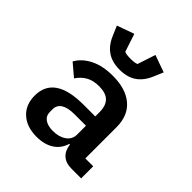

<svg xmlns="http://www.w3.org/2000/svg" viewBox="-214 -916 1067 1067"><g transform="rotate(45 320.0 -382.5)"><path d="M408 -89H403Q388 -40 347.5 -14Q307 12 246 12Q169 12 123 -29.5Q77 -71 77 -143Q77 -299 305 -299H397V-333Q397 -383 372 -408Q347 -433 294 -433Q248 -433 217 -415.5Q186 -398 164 -365L92 -426Q117 -472 172 -500Q227 -528 307 -528Q409 -528 466 -479.5Q523 -431 523 -340V-95H585V0H510Q464 0 438.5 -23.5Q413 -47 408 -89ZM288 -75Q335 -75 366 -97Q397 -119 397 -156V-226H308Q255 -226 228 -209Q201 -192 201 -159V-139Q201 -108 224 -91.5Q247 -75 288 -75ZM149 -685 125 -741 226 -777 261 -671Q275 -664 309 -664Q343 -664 357 -671L392 -777L493 -741L469 -685Q447 -632 408 -605Q369 -578 309 -578Q249 -578 210 -605Q171 -632 149 -685Z"/></g></svg>

Font: Writer SemiBold
Style: Regular
Weight: 600
Monospace: yes
Designer: Mike Abbink, Paul van der Laan, Pieter van Rosmalen
Foundry: Bold Monday
Version: Version 2.001 2020